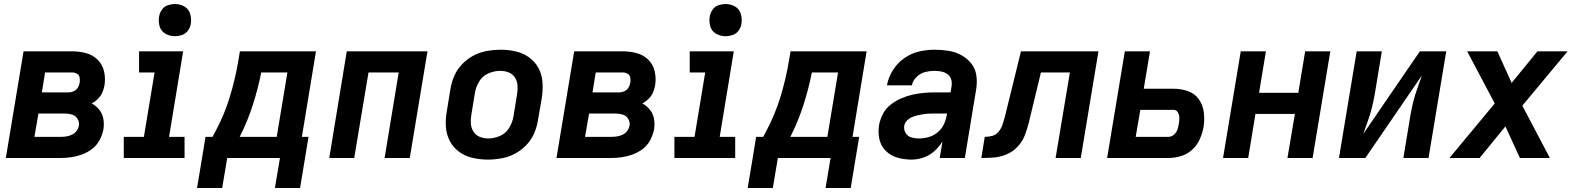

<svg xmlns="http://www.w3.org/2000/svg" viewBox="-20 -785 7816 954"><path d="M9 0H281Q308 0 335 -4Q362 -8 389 -18Q416 -28 439 -46Q462 -64 475.5 -90Q489 -116 494 -143Q498 -169 493.5 -194.5Q489 -220 473.5 -239.5Q458 -259 436 -271Q453 -280 467 -294Q481 -308 488.5 -325.5Q496 -343 499 -360Q505 -396 497 -430.5Q489 -465 465 -488.5Q441 -512 407.5 -521Q374 -530 338 -530H97ZM188 -326 204 -425H338Q351 -425 362 -419Q373 -413 375.5 -400.5Q378 -388 376 -375Q374 -362 367 -350Q360 -338 347 -332Q334 -326 322 -326ZM281 -105H151L171 -221H300Q319 -221 337 -216Q355 -211 365 -195Q375 -179 372 -160Q369 -146 360 -134Q351 -122 337 -115.5Q323 -109 309 -107Q295 -105 281 -105Z M595 0H897V-105H820L890 -530H671V-425H748L695 -105H595ZM849 -605Q866 -605 884 -611Q902 -617 913.5 -632.5Q925 -648 928 -666Q932 -691 925 -715.5Q918 -740 896.5 -752.5Q875 -765 849 -765Q832 -765 814 -759Q796 -753 785 -737.5Q774 -722 771 -705Q766 -679 773 -654.5Q780 -630 802 -617.5Q824 -605 849 -605Z M1346 149H1471L1513 -105H1480L1550 -530H1172L1164 -482Q1149 -393 1122 -304Q1095 -215 1050 -131L1036 -105H1001L984 0H1371ZM1171 -105Q1210 -182 1236 -263Q1262 -344 1278 -425H1408L1355 -105ZM959 149H1084L1109 0H984Z M1616 0H1740L1811 -425H1961L1891 0H2016L2104 -530H1703Z M2404 8Q2437 8 2471 2Q2505 -4 2537 -20.5Q2569 -37 2594.5 -63.5Q2620 -90 2634 -122.5Q2648 -155 2653 -188L2672 -298Q2678 -337 2675.5 -375.5Q2673 -414 2656 -446Q2639 -478 2609.5 -499.5Q2580 -521 2543 -529.5Q2506 -538 2467 -538Q2434 -538 2400 -532Q2366 -526 2334 -509.5Q2302 -493 2276.5 -466.5Q2251 -440 2237 -407.5Q2223 -375 2218 -342L2200 -232Q2193 -193 2195.5 -155Q2198 -117 2215 -84.5Q2232 -52 2261.5 -30.5Q2291 -9 2328.5 -0.5Q2366 8 2404 8ZM2406 -97Q2384 -97 2364 -105Q2344 -113 2332.5 -131Q2321 -149 2319.5 -171Q2318 -193 2322 -215L2340 -325Q2345 -354 2361.5 -381Q2378 -408 2407 -420.5Q2436 -433 2465 -433Q2488 -433 2508 -425Q2528 -417 2539 -399Q2550 -381 2551.5 -359.5Q2553 -338 2549 -315L2531 -205Q2526 -176 2509.5 -149Q2493 -122 2464 -109.5Q2435 -97 2406 -97Z M2745 0H3017Q3044 0 3071 -4Q3098 -8 3125 -18Q3152 -28 3175 -46Q3198 -64 3211.5 -90Q3225 -116 3230 -143Q3234 -169 3229.5 -194.5Q3225 -220 3209.5 -239.5Q3194 -259 3172 -271Q3189 -280 3203 -294Q3217 -308 3224.5 -325.5Q3232 -343 3235 -360Q3241 -396 3233 -430.5Q3225 -465 3201 -488.5Q3177 -512 3143.5 -521Q3110 -530 3074 -530H2833ZM2924 -326 2940 -425H3074Q3087 -425 3098 -419Q3109 -413 3111.5 -400.5Q3114 -388 3112 -375Q3110 -362 3103 -350Q3096 -338 3083 -332Q3070 -326 3058 -326ZM3017 -105H2887L2907 -221H3036Q3055 -221 3073 -216Q3091 -211 3101 -195Q3111 -179 3108 -160Q3105 -146 3096 -134Q3087 -122 3073 -115.5Q3059 -109 3045 -107Q3031 -105 3017 -105Z M3331 0H3633V-105H3556L3626 -530H3407V-425H3484L3431 -105H3331ZM3585 -605Q3602 -605 3620 -611Q3638 -617 3649.5 -632.5Q3661 -648 3664 -666Q3668 -691 3661 -715.5Q3654 -740 3632.5 -752.5Q3611 -765 3585 -765Q3568 -765 3550 -759Q3532 -753 3521 -737.5Q3510 -722 3507 -705Q3502 -679 3509 -654.5Q3516 -630 3538 -617.5Q3560 -605 3585 -605Z M4082 149H4207L4249 -105H4216L4286 -530H3908L3900 -482Q3885 -393 3858 -304Q3831 -215 3786 -131L3772 -105H3737L3720 0H4107ZM3907 -105Q3946 -182 3972 -263Q3998 -344 4014 -425H4144L4091 -105ZM3695 149H3820L3845 0H3720Z M4509 8Q4538 8 4568 -2Q4598 -12 4622 -33.5Q4646 -55 4663 -82L4649 0H4774L4830 -339Q4836 -374 4831.5 -408.5Q4827 -443 4806.5 -469Q4786 -495 4756.5 -511Q4727 -527 4693 -532.5Q4659 -538 4623 -538Q4585 -538 4546 -529Q4507 -520 4472.5 -495.5Q4438 -471 4416 -435.5Q4394 -400 4387 -361H4511Q4515 -384 4534 -402.5Q4553 -421 4576.5 -427Q4600 -433 4623 -433Q4641 -433 4658 -429.5Q4675 -426 4688.5 -416Q4702 -406 4706.5 -389.5Q4711 -373 4708 -356L4703 -326H4628Q4599 -326 4570.5 -323.5Q4542 -321 4513.5 -314.5Q4485 -308 4457.5 -296Q4430 -284 4405.5 -265Q4381 -246 4367 -219Q4353 -192 4348 -164Q4342 -128 4349.5 -93.5Q4357 -59 4381.5 -35Q4406 -11 4439.5 -1.5Q4473 8 4509 8ZM4545 -97Q4526 -97 4507.5 -102.5Q4489 -108 4479.5 -124.5Q4470 -141 4473 -161Q4476 -175 4487 -186.5Q4498 -198 4512.5 -203.5Q4527 -209 4541.5 -212.5Q4556 -216 4570.5 -218Q4585 -220 4599.5 -220.5Q4614 -221 4628 -221H4686L4684 -212Q4680 -188 4669 -165.5Q4658 -143 4637.5 -126.5Q4617 -110 4593 -103.5Q4569 -97 4545 -97Z M4856 0Q4888 0 4919.5 -2.5Q4951 -5 4982.5 -18.5Q5014 -32 5037.5 -57.5Q5061 -83 5072.5 -114Q5084 -145 5092 -176L5152 -425H5296L5225 0H5350L5438 -530H5053L4972 -201Q4967 -183 4961 -165Q4955 -147 4942 -131Q4929 -115 4910.5 -110Q4892 -105 4873 -105Z M5481 0H5786Q5816 0 5847 -9Q5878 -18 5903 -40.5Q5928 -63 5941 -92.5Q5954 -122 5960 -153Q5966 -190 5961.5 -226.5Q5957 -263 5937 -291.5Q5917 -320 5883 -332Q5849 -344 5812 -344H5663L5694 -530H5569ZM5785 -105H5623L5646 -239H5812Q5826 -239 5833 -226Q5840 -213 5840 -198.5Q5840 -184 5837 -169Q5835 -155 5830 -140.5Q5825 -126 5812.5 -115.5Q5800 -105 5785 -105Z M6057 0H6182L6218 -219H6414L6377 0H6502L6590 -530H6465L6431 -324H6236L6270 -530H6145Z M6633 0H6764L7045 -410Q7034 -377 7022 -344.5Q7010 -312 7002 -279Q6994 -246 6988 -212L6953 0H7078L7166 -530H7035L6754 -120Q6765 -153 6777 -185.5Q6789 -218 6797 -251.5Q6805 -285 6811 -318L6846 -530H6721Z M7182 0H7332L7460 -157L7532 0H7681L7544 -260L7769 -530H7619L7491 -373L7420 -530H7270L7407 -271Z"/></svg>

Font: Iosevka Sparkle Oblique
Style: Bold
Weight: 700
Italic angle: -9°
Designer: Belleve Invis
Foundry: Belleve Invis
Version: Version 4.5.0; ttfautohint (v1.8.3)